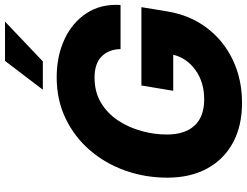

<svg xmlns="http://www.w3.org/2000/svg" viewBox="-131 -858 1000 778"><g transform="rotate(-90 369.0 -469.0)"><path d="M341.3 11.7Q247.1 11.7 179.2 -25.4Q111.3 -62.5 74.7 -130.4Q38.1 -198.2 38.1 -291Q38.1 -381.3 67.1 -462.4Q96.2 -543.5 150.1 -605.7Q204.1 -668 278.8 -703.6Q353.5 -739.3 445.3 -739.3Q530.3 -739.3 598.4 -707.8Q666.5 -676.3 704.6 -618.2Q742.7 -560.1 737.8 -480.5H559.1Q558.1 -528.8 529.1 -557.4Q500 -585.9 443.8 -585.9Q385.3 -585.9 341.8 -559.8Q298.3 -533.7 269.8 -490.5Q241.2 -447.3 227.1 -395.5Q212.9 -343.8 212.9 -293Q212.9 -220.2 249 -180.9Q285.2 -141.6 355 -141.6Q425.3 -141.6 474.4 -177.2Q523.4 -212.9 536.1 -267.1H390.1L411.6 -396H729L711.9 -292Q696.8 -199.7 645.3 -131.3Q593.8 -63 515.1 -25.6Q436.5 11.7 341.3 11.7ZM394.5 -795.4 511.2 -948.7H670.4L509.3 -795.4Z"/></g></svg>

Font: Inter Display ExtraBold
Style: Italic
Weight: 800
Italic angle: -9.39999°
Designer: Rasmus Andersson
Foundry: rsms
Version: Version 4.000;git-a52131595